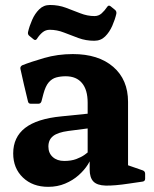

<svg xmlns="http://www.w3.org/2000/svg" viewBox="-20 -722 605 755"><path d="M169.6 12.7Q108.4 12.7 70.2 -23.8Q31.9 -60.2 31.9 -118.8Q31.9 -182.5 78.7 -218.9Q125.6 -255.2 221.3 -264.4L343.3 -276.8L340.1 -218.9L248.1 -207Q207.4 -201.5 188.9 -187.1Q170.3 -172.6 170.3 -145.6Q170.3 -120 187.4 -104.6Q204.5 -89.1 232.7 -89.1Q260.1 -89.1 280 -96.6Q299.8 -104.1 312.8 -113.4Q325.7 -122.6 330.8 -128.3L342.8 -115.9Q339.2 -97 325.5 -75Q311.7 -53.1 289.2 -33Q266.6 -12.9 236.2 -0.1Q205.9 12.7 169.6 12.7ZM324.7 -318Q324.7 -368.8 302.4 -395.4Q280.2 -422.1 238.3 -422.1Q218.2 -422.1 201.3 -417.5Q184.4 -412.9 171.6 -398.2Q158.9 -383.4 150.7 -352.8L143.1 -323.6Q140.1 -314 130.6 -314H101.4Q91.4 -314 89.8 -324Q81.4 -356.7 74.2 -389.2Q66.9 -421.7 60.2 -451.6Q58.8 -460.2 67.2 -465.2Q100.2 -478.4 153.5 -493.9Q206.8 -509.4 266.5 -509.4Q367 -509.4 425.3 -459.1Q483.5 -408.8 483.5 -321.4V-162H324.7ZM483.5 -162V-43.8L463.9 -78.9L541.7 -51.9Q550.7 -48.3 550.7 -38.7V-19.1Q550.7 -9.5 540.7 -7.9L486.6 0Q429.2 8.7 395.5 7.8Q361.8 6.9 347.2 -8.4Q332.6 -23.6 332.6 -55.6V-101.9L324.7 -109.9V-162ZM96.3 -580.2Q87.9 -586.2 90.3 -596.4Q95.7 -619.6 106.4 -643.9Q117 -668.3 134.2 -685.3Q151.3 -702.4 176.4 -702.4Q210.1 -702.4 239.2 -691.5Q268.4 -680.6 296 -669.7Q323.7 -658.8 351.6 -658.8Q367.6 -658.8 379.4 -669.2Q391.2 -679.7 401.8 -695.3Q406.9 -703.3 414.9 -697.3L431.9 -683.5Q439.1 -677.9 437.5 -667.9Q432.5 -645.7 421.6 -620.8Q410.7 -595.8 393.6 -578.8Q376.4 -561.7 350.8 -561.7Q317.7 -561.7 288.5 -572.4Q259.4 -583.1 231.7 -594Q204.1 -604.9 175.6 -604.9Q159.6 -604.9 147.3 -594.9Q135 -584.8 125.2 -569.2Q119.7 -561.4 112.5 -567Z"/></svg>

Font: Hahmlet
Style: Regular
Weight: 400
Designer: Minjoo Ham & Mark Frömberg
Foundry: hypertype
Version: Version 1.002